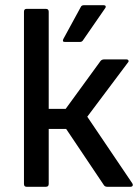

<svg xmlns="http://www.w3.org/2000/svg" viewBox="-20 -717 532 737"><path d="M488 -13Q491 -8 489 -4Q487 0 480 0H392Q383 0 379 -6L234 -222H167V-11Q167 0 156 0H82Q72 0 72 -11V-672Q72 -683 82 -683H156Q167 -683 167 -672V-299H232L366 -483Q371 -489 380 -489H465Q471 -489 473 -485Q475 -481 471 -477L315 -269ZM229 -556Q218 -556 223 -567L290 -690Q293 -697 302 -697H378Q384 -697 385.5 -693.5Q387 -690 384 -686L299 -563Q295 -556 287 -556Z"/></svg>

Font: Sofia Sans Medium
Style: Regular
Weight: 500
Designer: Botio Nikoltchev, Ani Petrova
Foundry: lettersoup
Version: Version 4.101; ttfautohint (v1.8.4.7-5d5b)